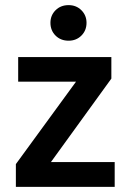

<svg xmlns="http://www.w3.org/2000/svg" viewBox="-20 -730 509 750"><path d="M415 -507V-423L179 -97H428V0H42V-89L277 -411H51V-507ZM177 -641Q177 -670 197 -690Q217 -710 248 -710Q278 -710 298 -690Q318 -670 318 -641Q318 -611 298 -591Q278 -571 248 -571Q217 -571 197 -591Q177 -611 177 -641Z"/></svg>

Font: Hind Semibold
Style: Regular
Weight: 600
Designer: Manushi Parikh, Satya Rajpurohit
Foundry: Indian Type Foundry
Version: Version 1.201;PS 1.0;hotconv 1.0.78;makeotf.lib2.5.61930; tt